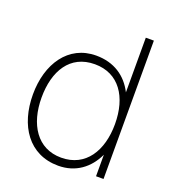

<svg xmlns="http://www.w3.org/2000/svg" viewBox="-134 -822 844 939"><g transform="rotate(20 288.0 -352.5)"><path d="M275 15C365.5 15 431 -35 467 -112V0H506V-720H464V-435.5C426.5 -509.5 360 -555 267 -555C122 -555 40 -430 40 -271C40 -109 122 15 275 15ZM275 -27C150 -27 85 -132 85 -271C85 -409 146 -513 275 -513C401 -513 467 -412 467 -271C467 -132 402 -27 275 -27Z"/></g></svg>

Font: Hauora ExtraLight
Style: Regular
Weight: 200
Designer: Mikhail Sharanda
Foundry: WCYS & Co.
Version: Version 1.010